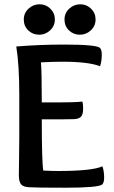

<svg xmlns="http://www.w3.org/2000/svg" viewBox="-20 -874 531 896"><path d="M171 -583Q175 -544 175 -396H250Q330 -396 364 -400Q368 -391 368 -368Q368 -340 358 -329.5Q348 -319 326 -318Q301 -317 259 -317H175Q175 -118 182 -78Q224 -76 251 -76Q411 -76 458 -98Q466 -75 466 -45Q466 -22 457 -13Q438 2 286 2Q150 2 120 0Q89 -1 78.5 -13.5Q68 -26 68 -57Q68 -76 69 -139Q70 -202 70 -236V-430Q70 -570 56 -657Q165 -666 279 -666Q427 -666 446 -651Q455 -642 455 -619Q455 -589 447 -565Q392 -586 273 -586Q225 -586 171 -583ZM353 -712Q323 -712 302 -732Q281 -752 281 -783Q281 -813 303 -833.5Q325 -854 355 -854Q384 -854 405 -833.5Q426 -813 426 -783Q426 -753 404 -732.5Q382 -712 353 -712ZM163 -712Q133 -712 112 -732Q91 -752 91 -783Q91 -813 113 -833.5Q135 -854 165 -854Q194 -854 215 -833.5Q236 -813 236 -783Q236 -753 214 -732.5Q192 -712 163 -712Z"/></svg>

Font: Overlock
Style: Bold
Weight: 700
Designer: Dario Muhafara
Foundry: Dario Manuel Muhafara
Version: Version 1.001